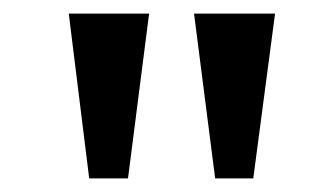

<svg xmlns="http://www.w3.org/2000/svg" viewBox="-20 -743 474 282"><path d="M199 -723H81L111 -481H168ZM384 -723H265L296 -481H352Z"/></svg>

Font: United Sans Medium
Style: Regular
Weight: 500
Designer: Pablo Impallari, Rodrigo Fuenzalida (Modified by Dan O. Williams)
Version: Version 1.000;PS 001.000;hotconv 1.0.88;makeotf.lib2.5.64775